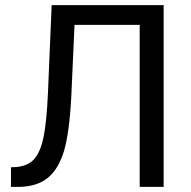

<svg xmlns="http://www.w3.org/2000/svg" viewBox="-20 -731 748 751"><path d="M182.1 -710.9 167.5 -366.2C164.1 -287.1 157.7 -228.5 149.4 -190.4C141.1 -152.3 128.4 -124.5 112.3 -107.4C96.2 -89.8 72.8 -80.1 42.5 -77.6L22.9 -76.7V0H53.7C100.6 -0.5 138.2 -12.2 166 -34.7C193.8 -56.6 215.3 -91.8 230 -139.2C244.1 -186.5 253.9 -257.8 258.8 -352.1L271.5 -633.8H526.4V0H620.1V-710.9Z"/></svg>

Font: Roboto
Style: Regular
Weight: 400
Designer: Google
Version: Version 2.137; 2017